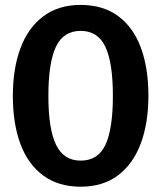

<svg xmlns="http://www.w3.org/2000/svg" viewBox="-20 -726 640 762"><path d="M569 -346Q569 -238 538.8 -156.8Q508.5 -75.5 448.5 -30.2Q388.5 15 300 15Q212 15 151.8 -29.2Q91.5 -73.5 61.2 -154.2Q31 -235 31 -345.5Q31 -453.5 61.2 -534.8Q91.5 -616 151.8 -661.2Q212 -706.5 300 -706.5Q388.5 -706.5 448.5 -662.5Q508.5 -618.5 538.8 -537.5Q569 -456.5 569 -346ZM428 -346Q428 -477 398.2 -540.2Q368.5 -603.5 300 -603.5Q231.5 -603.5 201.8 -540Q172 -476.5 172 -345.5Q172 -214 202.5 -151.2Q233 -88.5 300 -88.5Q369.5 -88.5 398.8 -152Q428 -215.5 428 -346Z"/></svg>

Font: Fira Code Light SemiBold
Style: Regular
Weight: 600
Monospace: yes
Version: Version 5.002